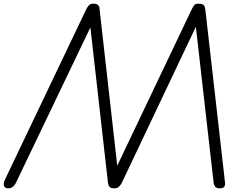

<svg xmlns="http://www.w3.org/2000/svg" viewBox="-42 -1024 1346 1044"><path d="M4 0Q-8.5 0 -15 -5.8Q-21.5 -11.5 -21.8 -22.2Q-22 -33 -15 -47.5L425.5 -970.5Q433 -986.5 441.5 -995.2Q450 -1004 466 -1004Q483.5 -1004 490.8 -996.8Q498 -989.5 498.5 -982L595.5 -123L998 -968Q1004 -981 1011.5 -992.5Q1019 -1004 1033 -1004Q1061 -1004 1067 -995.2Q1073 -986.5 1075 -967.5L1181.5 -32Q1183.5 -16.5 1176.8 -8.2Q1170 0 1154 0Q1134 0 1127.2 -10Q1120.5 -20 1119.5 -31L1023 -878.5L622 -33.5Q619.5 -27.5 614.2 -19.8Q609 -12 601 -6Q593 0 580.5 0Q558 0 552 -9.8Q546 -19.5 545 -30.5L449.5 -875L47 -35Q37.5 -15 26.5 -7.5Q15.5 0 4 0Z"/></svg>

Font: Edu SA Hand
Style: Regular
Weight: 400
Designer: Tina and Corey Anderson, Eben Sorkin, Mirko Velimirovic
Foundry: Google for Education
Version: Version 2.000